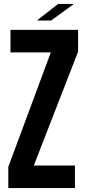

<svg xmlns="http://www.w3.org/2000/svg" viewBox="-20 -951 437 971"><path d="M22 0V-107L237 -686H33V-800H375V-690L151 -114H359V0ZM170 -847V-850L274 -931H350V-928L238 -847Z"/></svg>

Font: Big Shoulders Display ExtraBold
Style: Regular
Weight: 800
Designer: Patric King
Foundry: XO Type Co
Version: Version 1.000; ttfautohint (v1.8.2)